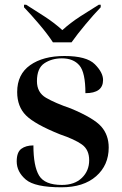

<svg xmlns="http://www.w3.org/2000/svg" viewBox="-20 -786 519 816"><path d="M241 10Q335 10 388.5 -37Q442 -84 442 -159Q442 -212 410.5 -248Q379 -284 281 -325Q214 -348 175.5 -370.5Q137 -393 137 -441Q137 -496 168.5 -517Q200 -538 243 -538Q292 -538 317.5 -508Q343 -478 343 -390Q418 -390 418 -446Q418 -478 383 -513Q348 -548 254 -548Q163 -548 108 -509Q53 -470 53 -395Q53 -333 90.5 -295.5Q128 -258 235 -215Q297 -194 328 -172Q359 -150 359 -105Q359 -60 328 -30Q297 0 243 0Q170 0 146 -40Q122 -80 122 -168Q90 -168 70.5 -153.5Q51 -139 51 -100Q51 -56 89.5 -23Q128 10 241 10ZM205 -606H284Q308 -640 343.5 -682.5Q379 -725 408 -755V-766H400Q364 -744 321.5 -716.5Q279 -689 245 -658Q211 -689 168.5 -716.5Q126 -744 91 -766H82V-755Q111 -725 147 -682.5Q183 -640 205 -606Z"/></svg>

Font: Noto Serif Display Semi
Style: Regular
Weight: 600
Designer: Monotype Design Team
Foundry: Monotype Imaging Inc.
Version: Version 1.900